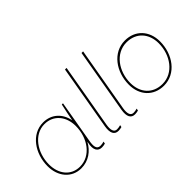

<svg xmlns="http://www.w3.org/2000/svg" viewBox="-49 -1212 1708 1708"><g transform="rotate(-45 805.5 -357.5)"><path d="M520 3C535 3 547 1 562 -3L566 -24C549 -19 538 -17 520 -17C474 -17 472 -62 482 -118L552 -520H537C525 -473 510 -390 503 -355C484 -456 411 -525 306 -525C158 -525 59 -379 59 -221C59 -92 138 5 259 5C351 5 422 -48 464 -125L463 -119C443 -34 472 3 520 3ZM304 -506C418 -506 490 -417 490 -297C490 -144 395 -14 261 -14C150 -14 79 -101 79 -223C79 -371 172 -506 304 -506Z M728 3C744 3 753 1 770 -3L774 -23C755 -18 744 -16 728 -16C690 -16 682 -57 691 -111L797 -720H777L671 -112C658 -35 680 3 728 3Z M936 3C952 3 961 1 978 -3L982 -23C963 -18 952 -16 936 -16C898 -16 890 -57 899 -111L1005 -720H985L879 -112C866 -35 888 3 936 3Z M1299 5C1450 5 1552 -137 1552 -299C1552 -432 1466 -526 1336 -526C1185 -526 1083 -384 1083 -222C1083 -89 1169 5 1299 5ZM1300 -15C1178 -15 1103 -102 1103 -223C1103 -371 1196 -504 1335 -504C1457 -504 1532 -417 1532 -296C1532 -148 1439 -15 1300 -15Z"/></g></svg>

Font: Fixel Text 20240404 Thin
Style: Italic
Weight: 100
Width: 4
Italic angle: -10°
Designer: AlfaBravo + MacPaw
Foundry: Kyrylo Tkachov, Marchela Mozhyna, Serhii Makarenko, Maria Weinstein, Zakhar Kryvoshyya
Version: Version 1.211;Glyphs 3.2 (3225)